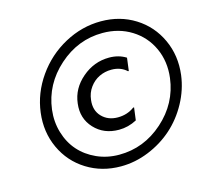

<svg xmlns="http://www.w3.org/2000/svg" viewBox="-109 -884 1087 1017"><g transform="rotate(-15 434.0 -375.0)"><path d="M433 10Q329 10 246.5 -41.5Q164 -93 123 -182Q82 -271 95 -375Q108 -479 170.5 -568Q233 -657 328 -708.5Q423 -760 527.5 -760Q632 -760 714 -708.5Q796 -657 837 -568Q878 -479 865 -375Q855 -297 816 -225.5Q777 -154 719 -102.5Q661 -51 586 -20.5Q511 10 433 10ZM440 -52Q576 -52 681.5 -146Q787 -240 804 -375Q815 -464 781 -538Q747 -612 678 -655Q609 -698 520 -698Q385 -698 279.5 -604Q174 -510 157 -375Q149 -309 167 -249Q185 -189 223 -146Q261 -103 317.5 -77.5Q374 -52 440 -52ZM473 -180Q390 -180 338.5 -235.5Q287 -291 297 -371Q306 -451 371.5 -507Q437 -563 520 -563Q572 -563 612 -538L603 -468L599 -467Q566 -498 515 -498Q479 -498 448 -483Q417 -468 395.5 -438.5Q374 -409 370 -371Q363 -315 396.5 -280Q430 -245 484 -245Q536 -245 575 -274H580L571 -205Q524 -180 473 -180Z"/></g></svg>

Font: Orkney Medium
Style: MediumItalic
Weight: 500
Designer: Samuel Oakes and Alfredo Marco Pradil
Foundry: Alfredo Marco Pradil
Version: 1.0; ttfautohint (v1.5)